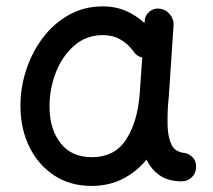

<svg xmlns="http://www.w3.org/2000/svg" viewBox="-20 -555 679 613"><path d="M560.1 23.9Q517.6 23.9 490.2 5.1Q462.9 -13.7 447.8 -45.4Q416 -6.3 371.8 16.1Q327.6 38.6 272 38.6Q204.1 38.6 153.8 5.6Q103.5 -27.3 75.2 -83.3Q46.9 -139.2 45.4 -208.5Q43.9 -269.5 62.3 -327.6Q80.6 -385.7 115.5 -432.6Q150.4 -479.5 199.5 -507.1Q248.5 -534.7 309.1 -534.7Q348.1 -534.7 380.9 -520.8Q413.6 -506.8 441.4 -481.4L441.9 -487.8Q442.9 -506.3 457.3 -518.1Q471.7 -529.8 490.2 -527.3Q509.3 -524.9 522.2 -509.5Q535.2 -494.1 534.2 -475.6L519 -247.1Q518.1 -233.9 516.6 -221.2Q515.1 -201.7 514.9 -180.2Q514.6 -158.7 515.6 -143.6Q517.6 -113.8 528.3 -91.6Q539.1 -69.3 573.2 -65.9Q585 -62.5 595.5 -52.2Q606 -42 606 -22Q606.4 -2.9 592.8 10.5Q579.1 23.9 560.1 23.9ZM272.9 -53.2Q347.2 -53.2 383.8 -111.3Q420.4 -169.4 426.3 -259.8L434.1 -371.1Q415 -376 405.8 -391.6Q389.2 -414.6 364.7 -428.7Q340.3 -442.9 308.6 -442.9Q254.4 -442.9 215.6 -408.2Q176.8 -373.5 156.7 -319.6Q136.7 -265.6 138.2 -207Q140.1 -139.2 174.8 -96.2Q209.5 -53.2 272.9 -53.2Z"/></svg>

Font: Mikhak-DS2-FD Medium
Style: Regular
Weight: 500
Designer: Amin Abedi
Version: Version 3.4